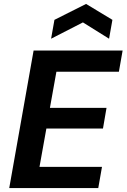

<svg xmlns="http://www.w3.org/2000/svg" viewBox="-20 -957 644 977"><path d="M27 0 151 -700H604L585 -592H267L234 -408H522L504 -303H216L181 -108H499L480 0ZM240 -760 257 -856 418 -937 552 -856 535 -760 402 -843Z"/></svg>

Font: DM Sans 11pt
Style: Bold Italic
Weight: 700
Italic angle: -10°
Version: Version 4.004;gftools[0.9.30]